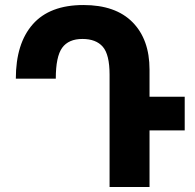

<svg xmlns="http://www.w3.org/2000/svg" viewBox="-20 -744 775 764"><path d="M575 0H416V-447Q416 -527 389 -558Q362 -589 308 -589Q253 -589 227.5 -554Q202 -519 202 -431H43Q43 -571 110.5 -647.5Q178 -724 312 -724Q440 -724 507.5 -655.5Q575 -587 575 -467V-359H715V-225H575Z"/></svg>

Font: Noto Sans Armenian SemiCondensed ExtraBold
Style: Regular
Weight: 800
Width: 4
Designer: Monotype Design Team
Foundry: Monotype Imaging Inc.
Version: Version 2.008; ttfautohint (v1.8.4.7-5d5b)